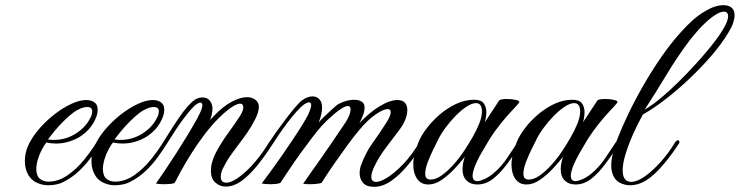

<svg xmlns="http://www.w3.org/2000/svg" viewBox="-20 -706 2855 741"><path d="M166 9Q140 9 117 -3.5Q94 -16 83 -44Q76 -62 76 -85Q76 -113 87 -140Q101 -173 128 -205Q155 -237 188 -263Q221 -289 254 -304.5Q287 -320 313 -320Q335 -320 348 -308Q357 -299 357 -282Q357 -260 340.5 -231.5Q324 -203 294 -182Q275 -169 249.5 -160.5Q224 -152 196 -152Q187 -152 177.5 -153Q168 -154 159 -156Q152 -148 142.5 -130.5Q133 -113 126.5 -92Q120 -71 120 -52Q121 -26 134.5 -15.5Q148 -5 167 -5Q205 -5 240.5 -29.5Q276 -54 305 -90Q334 -126 354 -159Q357 -163 359 -163.5Q361 -164 362 -164Q365 -164 367.5 -161Q370 -158 368 -153Q355 -132 334.5 -103Q314 -74 286.5 -47.5Q259 -21 225 -4Q212 3 196.5 6Q181 9 166 9ZM187 -166Q234 -166 272.5 -190.5Q311 -215 328 -250Q333 -258 334.5 -265Q336 -272 336 -276Q336 -293 317 -293Q305 -293 290.5 -287Q276 -281 265 -273Q246 -259 225.5 -238.5Q205 -218 189 -198.5Q173 -179 165 -168Q170 -167 176 -166.5Q182 -166 187 -166Z M423 9Q397 9 374 -3.5Q351 -16 340 -44Q333 -62 333 -85Q333 -113 344 -140Q358 -173 385 -205Q412 -237 445 -263Q478 -289 511 -304.5Q544 -320 570 -320Q592 -320 605 -308Q614 -299 614 -282Q614 -260 597.5 -231.5Q581 -203 551 -182Q532 -169 506.5 -160.5Q481 -152 453 -152Q444 -152 434.5 -153Q425 -154 416 -156Q409 -148 399.5 -130.5Q390 -113 383.5 -92Q377 -71 377 -52Q378 -26 391.5 -15.5Q405 -5 424 -5Q462 -5 497.5 -29.5Q533 -54 562 -90Q591 -126 611 -159Q614 -163 616 -163.5Q618 -164 619 -164Q622 -164 624.5 -161Q627 -158 625 -153Q612 -132 591.5 -103Q571 -74 543.5 -47.5Q516 -21 482 -4Q469 3 453.5 6Q438 9 423 9ZM444 -166Q491 -166 529.5 -190.5Q568 -215 585 -250Q590 -258 591.5 -265Q593 -272 593 -276Q593 -293 574 -293Q562 -293 547.5 -287Q533 -281 522 -273Q503 -259 482.5 -238.5Q462 -218 446 -198.5Q430 -179 422 -168Q427 -167 433 -166.5Q439 -166 444 -166Z M852 14Q828 14 811 -1.5Q794 -17 794 -46Q794 -81 814 -118.5Q834 -156 861 -193Q888 -230 908 -261Q919 -280 919 -292Q919 -306 906 -306Q896 -306 876 -293.5Q856 -281 825 -251Q795 -221 767.5 -184.5Q740 -148 717.5 -112Q695 -76 678.5 -46Q662 -16 654 0Q647 3 636.5 4Q626 5 615 5Q590 5 582 2Q595 -16 616.5 -48Q638 -80 662 -117.5Q686 -155 706 -188Q717 -207 730 -229Q743 -251 752 -270.5Q761 -290 761 -300Q761 -310 753 -310Q748 -310 740 -305Q732 -300 725 -292Q710 -277 686.5 -245.5Q663 -214 625 -153Q622 -148 615 -148Q607 -148 611 -159Q629 -188 648 -217.5Q667 -247 686 -273Q706 -299 723.5 -314.5Q741 -330 761 -330Q780 -330 790 -317Q800 -304 800 -287Q800 -267 791 -243Q795 -247 798.5 -251Q802 -255 806 -259Q841 -296 874.5 -313.5Q908 -331 933 -331Q952 -331 965.5 -321Q979 -311 979 -294Q979 -274 965 -246Q951 -218 933.5 -193Q916 -168 905 -154Q898 -144 878 -117.5Q858 -91 844 -63Q837 -51 834.5 -41.5Q832 -32 832 -24Q832 -1 853 -1Q876 -1 910 -28Q937 -49 965.5 -82.5Q994 -116 1020 -159Q1023 -164 1026 -164.5Q1029 -165 1030 -165Q1037 -165 1034 -153Q1005 -107 973.5 -68Q942 -29 910 -6Q881 14 852 14Z M1424 15Q1394 15 1381 -0.5Q1368 -16 1368 -37Q1368 -56 1375 -73Q1393 -120 1418.5 -155Q1444 -190 1472 -234Q1488 -260 1488 -273Q1488 -285 1476 -285Q1460 -285 1430 -264.5Q1400 -244 1368 -206Q1346 -180 1320.5 -145Q1295 -110 1272 -77Q1249 -44 1235 -22Q1221 0 1221 0Q1215 2 1202 3.5Q1189 5 1176 5Q1168 5 1161.5 4.5Q1155 4 1150 3Q1160 -12 1178.5 -38Q1197 -64 1218.5 -94.5Q1240 -125 1260 -154.5Q1280 -184 1295 -206Q1310 -228 1315 -236Q1333 -265 1333 -284Q1333 -297 1322 -297Q1313 -297 1294 -284.5Q1275 -272 1243 -242Q1222 -222 1202 -197Q1182 -172 1164 -147Q1136 -110 1113 -76.5Q1090 -43 1076.5 -22Q1063 -1 1062 0Q1054 3 1043.5 4Q1033 5 1023 5Q1012 5 1002.5 4Q993 3 990 2Q1002 -14 1022 -41Q1042 -68 1064.5 -100.5Q1087 -133 1108.5 -165Q1130 -197 1146 -223Q1162 -249 1169 -263Q1181 -290 1181 -300Q1181 -311 1172 -311Q1167 -311 1155 -304Q1142 -295 1124.5 -275.5Q1107 -256 1089 -232Q1071 -208 1056 -186Q1041 -164 1033 -151Q1031 -150 1028 -150Q1024 -150 1022 -153Q1020 -156 1021 -160Q1028 -171 1044 -193.5Q1060 -216 1079.5 -242Q1099 -268 1117 -289.5Q1135 -311 1146 -319Q1167 -334 1186 -334Q1203 -334 1213 -322.5Q1223 -311 1223 -292Q1223 -266 1210 -233Q1215 -240 1231 -255.5Q1247 -271 1263.5 -286Q1280 -301 1285 -304Q1302 -313 1317.5 -317Q1333 -321 1346 -321Q1371 -321 1381 -309Q1387 -303 1387 -290Q1387 -277 1381 -261Q1375 -245 1367 -231Q1385 -250 1405 -267Q1425 -284 1447 -297Q1467 -309 1483.5 -314.5Q1500 -320 1513 -320Q1552 -320 1552 -280Q1552 -265 1544.5 -245Q1537 -225 1520 -203Q1501 -178 1471.5 -139Q1442 -100 1425 -64Q1413 -39 1413 -24Q1413 -4 1432 -4Q1447 -4 1472 -19Q1502 -37 1536.5 -73Q1571 -109 1602 -162Q1605 -165 1610 -165Q1619 -165 1614 -153Q1586 -107 1554.5 -69Q1523 -31 1490 -8Q1457 15 1424 15Z M1633 6Q1605 6 1590 -15.5Q1575 -37 1575 -71Q1575 -108 1595 -157Q1606 -184 1628 -212.5Q1650 -241 1679 -265.5Q1708 -290 1741.5 -305.5Q1775 -321 1810 -321Q1837 -321 1847 -307Q1857 -293 1857 -273Q1857 -254 1851 -234L1907 -319Q1914 -324 1938 -324Q1956 -324 1972.5 -320Q1989 -316 1982 -308Q1974 -298 1954.5 -277.5Q1935 -257 1912.5 -229Q1890 -201 1870 -170Q1860 -153 1840.5 -120Q1821 -87 1810 -57Q1804 -39 1804 -28Q1804 -7 1822 -7Q1832 -7 1849 -14.5Q1866 -22 1882 -35Q1914 -61 1938 -97.5Q1962 -134 1981 -162Q1982 -163 1983.5 -164Q1985 -165 1989 -165Q1993 -165 1995 -161.5Q1997 -158 1993 -153Q1965 -111 1938 -74.5Q1911 -38 1883 -16Q1855 6 1822 6Q1796 6 1780.5 -9.5Q1765 -25 1765 -52Q1765 -64 1767.5 -77Q1770 -90 1774 -101Q1758 -80 1734.5 -55Q1711 -30 1685 -12Q1659 6 1633 6ZM1642 -13Q1662 -13 1684.5 -29Q1707 -45 1730 -70.5Q1753 -96 1772 -125Q1788 -149 1803.5 -176Q1819 -203 1829.5 -229Q1840 -255 1840 -276Q1840 -308 1817 -308Q1801 -308 1780 -294Q1759 -280 1737.5 -258Q1716 -236 1697.5 -210.5Q1679 -185 1668 -161Q1665 -155 1653.5 -132Q1642 -109 1631.5 -82Q1621 -55 1621 -35Q1621 -13 1642 -13Z M2012 6Q1984 6 1969 -15.5Q1954 -37 1954 -71Q1954 -108 1974 -157Q1985 -184 2007 -212.5Q2029 -241 2058 -265.5Q2087 -290 2120.5 -305.5Q2154 -321 2189 -321Q2216 -321 2226 -307Q2236 -293 2236 -273Q2236 -254 2230 -234L2286 -319Q2293 -324 2317 -324Q2335 -324 2351.5 -320Q2368 -316 2361 -308Q2353 -298 2333.5 -277.5Q2314 -257 2291.5 -229Q2269 -201 2249 -170Q2239 -153 2219.5 -120Q2200 -87 2189 -57Q2183 -39 2183 -28Q2183 -7 2201 -7Q2211 -7 2228 -14.5Q2245 -22 2261 -35Q2293 -61 2317 -97.5Q2341 -134 2360 -162Q2361 -163 2362.5 -164Q2364 -165 2368 -165Q2372 -165 2374 -161.5Q2376 -158 2372 -153Q2344 -111 2317 -74.5Q2290 -38 2262 -16Q2234 6 2201 6Q2175 6 2159.5 -9.5Q2144 -25 2144 -52Q2144 -64 2146.5 -77Q2149 -90 2153 -101Q2137 -80 2113.5 -55Q2090 -30 2064 -12Q2038 6 2012 6ZM2021 -13Q2041 -13 2063.5 -29Q2086 -45 2109 -70.5Q2132 -96 2151 -125Q2167 -149 2182.5 -176Q2198 -203 2208.5 -229Q2219 -255 2219 -276Q2219 -308 2196 -308Q2180 -308 2159 -294Q2138 -280 2116.5 -258Q2095 -236 2076.5 -210.5Q2058 -185 2047 -161Q2044 -155 2032.5 -132Q2021 -109 2010.5 -82Q2000 -55 2000 -35Q2000 -13 2021 -13Z M2412 9Q2408 9 2403 8.5Q2398 8 2393 7Q2364 0 2351.5 -19.5Q2339 -39 2339 -67Q2339 -89 2345.5 -114.5Q2352 -140 2362 -168Q2379 -212 2404.5 -265.5Q2430 -319 2462.5 -375.5Q2495 -432 2531.5 -485Q2568 -538 2607 -581Q2630 -607 2653.5 -628Q2677 -649 2700 -662Q2739 -686 2772 -686Q2792 -686 2803.5 -676.5Q2815 -667 2815 -647Q2815 -634 2809.5 -617.5Q2804 -601 2791 -580Q2766 -538 2726.5 -492Q2687 -446 2641 -402.5Q2595 -359 2548.5 -323Q2502 -287 2461 -264Q2441 -228 2423 -187.5Q2405 -147 2394 -110.5Q2383 -74 2383 -48Q2383 -28 2391 -16Q2399 -4 2416 -4Q2438 -4 2467 -24Q2496 -44 2527.5 -78.5Q2559 -113 2587 -159Q2592 -165 2597 -165Q2600 -165 2601.5 -161Q2603 -157 2601 -153Q2552 -78 2505.5 -34.5Q2459 9 2412 9ZM2468 -283Q2500 -301 2542.5 -338Q2585 -375 2629 -420.5Q2673 -466 2710.5 -511Q2748 -556 2769 -590Q2780 -608 2785 -621Q2790 -634 2790 -643Q2790 -661 2774 -661Q2753 -661 2718 -632Q2693 -611 2671 -585.5Q2649 -560 2640 -548Q2594 -487 2551 -415.5Q2508 -344 2468 -283Z"/></svg>

Font: Fleur De Leah
Style: Regular
Weight: 400
Designer: Robert E. Leuschke
Foundry: Robert E. Leuschke
Version: Version 1.010; ttfautohint (v1.8.3)